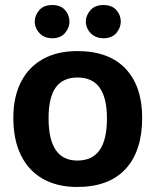

<svg xmlns="http://www.w3.org/2000/svg" viewBox="-20 -723 618 763"><path d="M286 20Q208 20 151 -12Q94 -44 63.5 -105.5Q33 -167 33 -255Q33 -338 63.5 -397.5Q94 -457 151 -488.5Q208 -520 287 -520Q413 -520 479 -450Q545 -380 545 -255Q545 -123 479 -51.5Q413 20 286 20ZM287 -85Q347 -85 376 -126.5Q405 -168 405 -253Q405 -334 376 -374.5Q347 -415 288 -415Q230 -415 201.5 -375.5Q173 -336 173 -253Q173 -169 201.5 -127Q230 -85 287 -85ZM118 -637Q118 -661 135.5 -682Q153 -703 188 -703Q221 -703 238.5 -683Q256 -663 256 -637Q256 -613 238.5 -592Q221 -571 188 -571Q165 -571 149.5 -581Q134 -591 126 -606.5Q118 -622 118 -637ZM321 -637Q321 -661 339 -682Q357 -703 391 -703Q425 -703 442.5 -683Q460 -663 460 -637Q460 -613 442.5 -592Q425 -571 391 -571Q369 -571 353 -581Q337 -591 329 -606.5Q321 -622 321 -637Z"/></svg>

Font: Moderustic SemiBold
Style: Regular
Weight: 600
Designer: Tural Alisoy
Foundry: TAFT Foundry
Version: Version 2.120